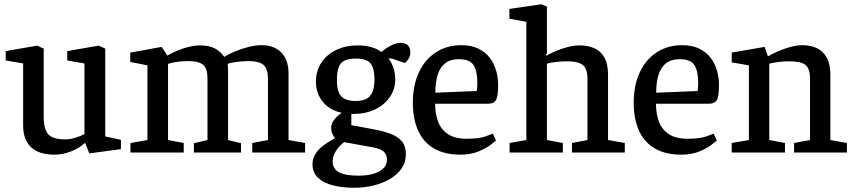

<svg xmlns="http://www.w3.org/2000/svg" viewBox="-20 -719 4029 905"><path d="M237 10Q164 10 126.5 -25Q89 -60 89 -129V-420L7 -434V-478L155 -504L186 -490V-170Q186 -110 207.5 -86Q229 -62 289 -62Q309 -62 334.5 -69.5Q360 -77 378 -87V-420L297 -434V-478L445 -504L476 -490V-76L550 -60V-16L401 4L382 -44L377 -43Q353 -20 314 -5Q275 10 237 10Z M595 0V-45L675 -59V-411L594 -427V-471L742 -498L769 -457Q805 -478 846.5 -491.5Q888 -505 922 -505Q966 -505 993 -490.5Q1020 -476 1037 -451Q1056 -463 1086.5 -476Q1117 -489 1150.5 -497.5Q1184 -506 1212 -506Q1273 -506 1306.5 -471Q1340 -436 1340 -373V-59L1418 -45V0H1169V-45L1243 -59V-349Q1243 -394 1222.5 -412.5Q1202 -431 1150 -431Q1131 -431 1102.5 -428Q1074 -425 1053 -418Q1054 -412 1054.5 -403.5Q1055 -395 1055 -388V-59L1116 -44V0H894V-44L958 -59V-349Q958 -395 938 -413Q918 -431 866 -431Q849 -431 823 -428.5Q797 -426 772 -418V-59L846 -45V0Z M1649 166Q1595 166 1550.5 155Q1506 144 1479.5 119.5Q1453 95 1453 55Q1453 31 1464 11.5Q1475 -8 1492 -23Q1509 -38 1527.5 -49Q1546 -60 1559 -68Q1552 -76 1546.5 -88.5Q1541 -101 1541 -115Q1541 -138 1557 -157Q1573 -176 1591 -187Q1548 -197 1521 -219.5Q1494 -242 1481.5 -272Q1469 -302 1469 -332Q1469 -385 1495 -424Q1521 -463 1565.5 -484Q1610 -505 1666 -505Q1702 -505 1730 -497Q1758 -489 1778 -474Q1782 -478 1796.5 -488.5Q1811 -499 1830 -508Q1849 -517 1868 -517Q1891 -517 1902.5 -505.5Q1914 -494 1914 -472Q1914 -453 1904.5 -440Q1895 -427 1889 -422L1856 -433Q1843 -438 1833.5 -441Q1824 -444 1811 -444Q1828 -421 1835.5 -395Q1843 -369 1843 -346Q1843 -297 1816.5 -260Q1790 -223 1746 -202.5Q1702 -182 1649 -182H1636V-129L1744 -109Q1791 -100 1824 -87Q1857 -74 1875 -52Q1893 -30 1893 8Q1893 45 1873.5 74Q1854 103 1820 123.5Q1786 144 1742 155Q1698 166 1649 166ZM1672 109Q1707 109 1737 101Q1767 93 1785.5 76Q1804 59 1804 33Q1804 14 1792 -1Q1780 -16 1741 -24L1602 -49Q1581 -34 1564.5 -9Q1548 16 1548 41Q1548 76 1577 92.5Q1606 109 1672 109ZM1656 -243Q1686 -243 1705 -252Q1724 -261 1734.5 -283Q1745 -305 1745 -346Q1745 -379 1737 -401Q1729 -423 1710.5 -433Q1692 -443 1659 -443Q1624 -443 1604 -433.5Q1584 -424 1576 -401.5Q1568 -379 1568 -340Q1568 -304 1577 -283Q1586 -262 1605.5 -252.5Q1625 -243 1656 -243Z M2150 10Q2076 10 2026 -19Q1976 -48 1951 -103Q1926 -158 1926 -235Q1926 -318 1955 -379Q1984 -440 2035.5 -473Q2087 -506 2154 -506Q2202 -506 2235.5 -489.5Q2269 -473 2289 -446Q2309 -419 2318.5 -386Q2328 -353 2328 -318Q2328 -264 2317.5 -247Q2307 -230 2280 -230H2031Q2031 -183 2045 -145.5Q2059 -108 2092 -86.5Q2125 -65 2180 -65Q2237 -65 2268 -76Q2299 -87 2303 -89L2318 -57Q2315 -54 2294 -37.5Q2273 -21 2236.5 -5.5Q2200 10 2150 10ZM2032 -282 2227 -290Q2230 -308 2230 -328Q2230 -383 2212.5 -411.5Q2195 -440 2142 -440Q2103 -440 2078.5 -421Q2054 -402 2043 -366.5Q2032 -331 2032 -282Z M2382 0V-45L2461 -59V-616L2381 -631V-677L2532 -699L2558 -688V-469L2554 -462L2555 -456Q2575 -468 2601.5 -479Q2628 -490 2657 -497.5Q2686 -505 2712 -505Q2750 -505 2780.5 -492Q2811 -479 2828.5 -448.5Q2846 -418 2846 -366V-59L2925 -45V0H2676V-45L2749 -59V-349Q2749 -380 2739.5 -397.5Q2730 -415 2709 -422.5Q2688 -430 2652 -430Q2632 -430 2605.5 -427.5Q2579 -425 2558 -419V-59L2633 -45V0Z M3191 10Q3117 10 3067 -19Q3017 -48 2992 -103Q2967 -158 2967 -235Q2967 -318 2996 -379Q3025 -440 3076.5 -473Q3128 -506 3195 -506Q3243 -506 3276.5 -489.5Q3310 -473 3330 -446Q3350 -419 3359.5 -386Q3369 -353 3369 -318Q3369 -264 3358.5 -247Q3348 -230 3321 -230H3072Q3072 -183 3086 -145.5Q3100 -108 3133 -86.5Q3166 -65 3221 -65Q3278 -65 3309 -76Q3340 -87 3344 -89L3359 -57Q3356 -54 3335 -37.5Q3314 -21 3277.5 -5.5Q3241 10 3191 10ZM3073 -282 3268 -290Q3271 -308 3271 -328Q3271 -383 3253.5 -411.5Q3236 -440 3183 -440Q3144 -440 3119.5 -421Q3095 -402 3084 -366.5Q3073 -331 3073 -282Z M3429 0V-45L3510 -59V-411L3429 -425V-471L3584 -498L3599 -455H3603Q3643 -478 3686.5 -492Q3730 -506 3760 -506Q3826 -506 3860 -470.5Q3894 -435 3894 -367V-59L3972 -45V0H3723V-45L3798 -59V-350Q3798 -395 3777 -412.5Q3756 -430 3700 -430Q3677 -430 3651 -427Q3625 -424 3606 -419V-59L3680 -45V0Z"/></svg>

Font: Faustina Medium
Style: Regular
Weight: 500
Designer: Alfonso Garcia
Foundry: http://www.omnibus-type.com
Version: Version 1.200